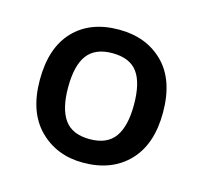

<svg xmlns="http://www.w3.org/2000/svg" viewBox="-63 -790 504 479"><g transform="rotate(15 189.5 -550.0)"><path d="M349 -550Q349 -468 305.5 -423Q262 -378 188 -378Q120 -378 75.5 -422.5Q31 -467 31 -550Q31 -633 73.5 -677.5Q116 -722 190 -722Q261 -722 305 -678Q349 -634 349 -550ZM104 -550Q104 -495 124 -467Q144 -439 189 -439Q234 -439 254 -467Q274 -495 274 -550Q274 -607 254 -634Q234 -661 189 -661Q145 -661 124.5 -634Q104 -607 104 -550Z"/></g></svg>

Font: Noto Sans Khmer UI Medium
Style: Regular
Weight: 500
Designer: Danh Hong and the Monotype Design Team
Foundry: Monotype Imaging Inc.
Version: Version 2.002; ttfautohint (v1.8.4.7-5d5b)